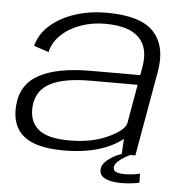

<svg xmlns="http://www.w3.org/2000/svg" viewBox="-52 -645 781 818"><g transform="rotate(5 339.0 -236.0)"><path d="M487.5 0 491.5 -66Q470.5 -48.5 437 -32.5Q357.5 5.5 240 5.5Q119.5 5.5 67 -38.5Q14.5 -82.5 21.5 -168.5Q28.5 -259.5 106.2 -301Q184 -342.5 328.5 -342.5H537L543 -377Q558 -460 514.5 -503.8Q471 -547.5 369.5 -547.5Q313 -547.5 264 -529.8Q215 -512 182 -480.2Q149 -448.5 139 -406.5L75.5 -427.5Q89 -479.5 132 -517Q175 -554.5 237.2 -574.8Q299.5 -595 371.5 -595Q517 -595 573.2 -534.5Q629.5 -474 610.5 -365L546 0ZM500.5 -135.5 529.5 -300.5H330Q217 -300.5 158 -270.5Q99 -240.5 92 -174Q85.5 -110.5 124.2 -74.8Q163 -39 260 -39Q356 -39 425.5 -71.5Q495 -104 500.5 -135.5ZM494.5 122.5Q472.5 122.5 451.8 118.2Q431 114 417.2 103.8Q403.5 93.5 403.5 75Q403.5 58.5 414.5 45.2Q425.5 32 440.5 22Q455.5 12 468.8 6.2Q482 0.5 487 0H525.5Q521 1.5 505 10.2Q489 19 474 32.2Q459 45.5 459 60Q459 73.5 472.8 78.5Q486.5 83.5 508.5 83.5Q525.5 83.5 544 81Q562.5 78.5 572.5 75.5L573.5 114Q566 116.5 542.8 119.5Q519.5 122.5 494.5 122.5Z"/></g></svg>

Font: Anybody ExtraExpanded Light
Style: Italic
Weight: 300
Width: 8
Italic angle: -10°
Designer: Tyler Finck
Foundry: Etcetera Type Company
Version: Version 1.010; ttfautohint (v1.8.3) -l 8 -r 50 -G 200 -x 14 